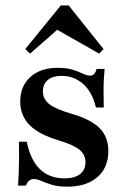

<svg xmlns="http://www.w3.org/2000/svg" viewBox="-20 -679 467 710"><path d="M229 11.3Q194.4 11.3 171 4Q147.6 -3.2 132.3 -10.1Q116.9 -16.9 104.8 -16.9Q84.7 -16.9 75.8 7.3H46.8Q48.4 -14.5 49.2 -37.5Q50 -60.5 50.4 -89.1Q50.8 -117.7 50 -154.8H79Q92.7 -87.1 127.8 -53.2Q162.9 -19.4 218.5 -19.4Q255.6 -19.4 275.8 -35.1Q296 -50.8 296 -79Q296 -107.3 273.8 -125.4Q251.6 -143.5 195.2 -160.5Q122.6 -182.3 88.7 -217.3Q54.8 -252.4 54.8 -303.2Q54.8 -360.5 92.3 -394.4Q129.8 -428.2 192.7 -428.2Q225.8 -428.2 248 -421.4Q270.2 -414.5 285.9 -406.9Q301.6 -399.2 313.7 -399.2Q321.8 -399.2 327.8 -405.2Q333.9 -411.3 337.1 -424.2H366.9Q365.3 -406.5 364.1 -387.5Q362.9 -368.5 362.9 -343.5Q362.9 -318.5 363.7 -281.5H334.7Q321.8 -337.9 287.9 -368.1Q254 -398.4 208.1 -398.4Q175 -398.4 156.9 -383.5Q138.7 -368.5 138.7 -341.1Q138.7 -312.1 162.9 -293.5Q187.1 -275 247.6 -257.3Q316.9 -237.1 348.8 -204.8Q380.6 -172.6 380.6 -120.2Q380.6 -58.9 339.9 -23.8Q299.2 11.3 229 11.3ZM91.1 -480.6 73.4 -497.6 204.8 -658.9H233.9L362.9 -497.6L346.8 -480.6L171 -580.6L216.9 -591.1Z"/></svg>

Font: Playfair
Style: Bold
Weight: 700
Designer: Claus Eggers Sørensen
Foundry: Claus Eggers Sørensen
Version: Version 2.001;gftools[0.9.30]